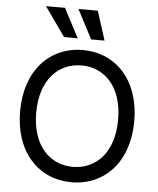

<svg xmlns="http://www.w3.org/2000/svg" viewBox="-63 -1018 888 1081"><g transform="rotate(5 381.5 -477.5)"><path d="M704.2 -363.6C704.2 -594.5 568.2 -737.2 381.4 -737.2C195 -737.2 58.9 -594.5 58.9 -363.6C58.9 -132.8 195 9.9 381.4 9.9C568.2 9.9 704.2 -132.8 704.2 -363.6ZM149.9 -363.6C149.9 -549.7 251.1 -650.2 381.4 -650.2C512.1 -650.2 612.9 -549.7 612.9 -363.6C612.9 -177.6 512.1 -77.1 381.4 -77.1C251.1 -77.1 149.9 -177.6 149.9 -363.6ZM152.7 -965.2 269.2 -800.8H345.9L260.3 -965.2ZM336.3 -965.2 421.9 -800.8H497.9L445.3 -965.2Z"/></g></svg>

Font: Margiela Sans Text
Style: Regular
Weight: 400
Designer: Stefan Endress, Andreas Faust
Version: Version 1.100;FEAKit 1.0